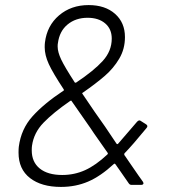

<svg xmlns="http://www.w3.org/2000/svg" viewBox="-20 -728 667 756"><path d="M545 -7Q545 0 535 0H498Q491 0 487 -6L453 -55L434 -82Q431 -85 428 -82Q376 -34 327 -13Q278 8 220 8Q143 8 98 -27Q53 -62 53 -127Q53 -142 54 -150Q63 -220 108 -270Q153 -320 230 -371Q233 -372 231 -376Q188 -441 172 -476Q156 -511 156 -542Q156 -554 157 -561Q165 -627 212.5 -667.5Q260 -708 329 -708Q394 -708 433 -673.5Q472 -639 472 -582Q472 -535 449.5 -497Q427 -459 393 -429.5Q359 -400 306 -363Q302 -362 305 -358L322 -333Q334 -315 351.5 -289.5Q369 -264 394 -229L439 -162Q442 -159 445 -162Q499 -224 520 -249Q528 -257 534 -252L556 -238Q564 -232 557 -224Q503 -158 470 -124L469 -121Q469 -117 473 -113L488 -91Q536 -21 543 -12Q545 -8 545 -7ZM208 -558Q207 -554 207 -545Q207 -523 221 -493.5Q235 -464 274 -404Q275 -401 280 -403Q349 -449 384.5 -488Q420 -527 420 -576Q420 -614 394 -636Q368 -658 325 -658Q278 -658 246 -631.5Q214 -605 208 -558ZM403 -120Q406 -123 404 -126L350 -203Q343 -214 338 -221L262 -330Q261 -333 257 -331Q189 -284 151 -244.5Q113 -205 106 -154Q105 -148 105 -136Q105 -90 136.5 -64.5Q168 -39 225 -39Q273 -39 315 -58Q357 -77 403 -120Z"/></svg>

Font: Barlow Light
Style: Italic
Weight: 300
Italic angle: -7°
Designer: Jeremy Tribby
Foundry: Tribby Type
Version: Version 1.408